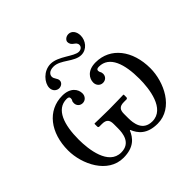

<svg xmlns="http://www.w3.org/2000/svg" viewBox="-162 -816 998 998"><g transform="rotate(-45 336.5 -317.0)"><path d="M288 -602C235 -602 195 -554 195 -518C195 -493 214 -480 230 -480C245 -480 261 -490 261 -507C261 -524 245 -533 245 -550C245 -562 254 -581 289 -581C340 -581 382 -521 434 -521C476 -521 503 -559 503 -595C503 -624 487 -646 463 -646C443 -646 430 -631 430 -621C430 -587 464 -592 464 -565C464 -552 452 -542 437 -542C401 -542 345 -602 288 -602ZM299 -148V-117C299 -80 292 -16 222 -16C129 -16 113 -147 113 -220C113 -328 141 -414 218 -414C232 -414 236 -409 236 -401C236 -396 235 -391 233 -388C230 -385 229 -379 229 -372C229 -353 243 -339 262 -339C282 -339 297 -355 297 -376C297 -406 274 -442 214 -442C105 -442 34 -349 34 -219C34 -118 96 12 211 12C289 12 319 -27 335 -66H338C354 -27 384 12 462 12C578 12 639 -118 639 -219C639 -349 568 -442 459 -442C399 -442 376 -406 376 -376C376 -355 391 -339 411 -339C431 -339 445 -353 445 -372C445 -379 443 -385 441 -388C439 -391 437 -396 437 -401C437 -409 441 -414 455 -414C533 -414 560 -328 560 -220C560 -147 544 -16 451 -16C381 -16 374 -80 374 -117V-148C374 -177 384 -192 417 -192H436C440 -192 444 -195 444 -200V-219L442 -221C442 -221 374 -219 335 -219C299 -219 231 -221 231 -221L229 -219V-200C229 -195 232 -192 237 -192H256C290 -192 299 -176 299 -148Z"/></g></svg>

Font: Libertinus Math
Style: Regular
Weight: 400
Designer: Philipp H. Poll
Foundry: Khaled Hosny
Version: Version 6.2